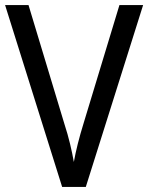

<svg xmlns="http://www.w3.org/2000/svg" viewBox="-20 -734 582 754"><path d="M542 -714 317 0H224L0 -714H92L233 -247Q246 -207 255 -169.5Q264 -132 270 -98Q282 -165 308 -249L449 -714Z"/></svg>

Font: Noto Sans Telugu SemiCondensed
Style: Regular
Weight: 400
Width: 4
Designer: Jelle Bosma - Monotype Design Team
Foundry: Monotype Imaging Inc.
Version: Version 2.005; ttfautohint (v1.8.4.7-5d5b)